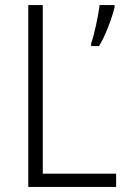

<svg xmlns="http://www.w3.org/2000/svg" viewBox="-20 -734 497 754"><path d="M91 0H436V-52H148V-714H91ZM430 -706V-714H371C367 -676 349 -592 338 -564V-553H369C394 -594 420 -663 430 -706Z"/></svg>

Font: Noto Sans Telugu SemiCondensed Light
Style: Regular
Weight: 300
Width: 4
Designer: Jelle Bosma - Monotype Design Team
Foundry: Monotype Imaging Inc.
Version: Version 2.005